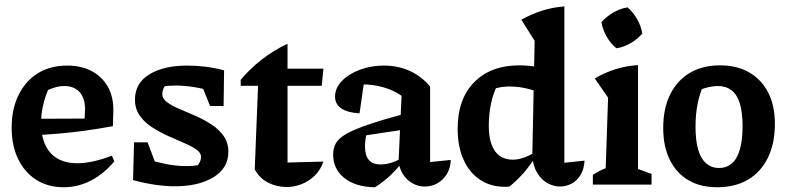

<svg xmlns="http://www.w3.org/2000/svg" viewBox="-20 -777 3311 808"><path d="M248 11Q182 11 133 -20Q84 -51 56.5 -107.5Q29 -164 29 -240Q29 -318 58 -377Q87 -436 139 -468.5Q191 -501 263 -501Q323 -501 366.5 -477.5Q410 -454 434 -411.5Q458 -369 457 -310L455 -246Q389 -234 333.5 -226.5Q278 -219 224 -214.5Q170 -210 109 -207L110 -277L336 -278L338 -317Q338 -364 315 -389.5Q292 -415 250 -415Q233 -415 216 -410.5Q199 -406 182 -398Q168 -365 160.5 -330Q153 -295 153 -261Q153 -177 192.5 -133.5Q232 -90 305 -90Q368 -90 451 -122L461 -98Q417 -45 362.5 -17Q308 11 248 11Z M715 7Q677 7 632.5 0.5Q588 -6 540 -19L591 -110Q637 -95 680 -86.5Q723 -78 764 -78Q779 -78 794.5 -79.5Q810 -81 825 -84L789 -59Q805 -71 815.5 -86Q826 -101 826 -117Q826 -134 806 -148Q786 -162 754 -175.5Q722 -189 687 -205Q652 -221 620 -241.5Q588 -262 568 -290.5Q548 -319 548 -358Q548 -427 608.5 -464Q669 -501 767 -501Q803 -501 842.5 -496.5Q882 -492 923 -481L889 -387Q843 -403 800 -410Q757 -417 718 -417Q704 -417 689 -416Q674 -415 658 -413L691 -432Q676 -421 669.5 -407.5Q663 -394 663 -380Q663 -362 683 -347Q703 -332 735 -318.5Q767 -305 802.5 -289.5Q838 -274 869.5 -253.5Q901 -233 921 -205Q941 -177 941 -138Q941 -70 879 -31.5Q817 7 715 7ZM540 -19 544 -178H601L661 -20ZM864 -331 803 -483 923 -481 921 -331Z M1190 -593V-488H1341L1334 -416H1190V-93L1341 -97Q1329 -62 1304.5 -38Q1280 -14 1249 -2Q1218 10 1186 10Q1145 10 1109 -8Q1073 -26 1052 -64L1066 -416H993V-441Q1031 -487 1081 -526Q1131 -565 1190 -593Z M1767 8Q1731 8 1700 -16.5Q1669 -41 1657 -92L1670 -374Q1600 -422 1500 -422Q1484 -422 1468 -420Q1452 -418 1438 -415L1515 -452L1493 -300Q1442 -303 1416 -321Q1390 -339 1390 -370Q1390 -406 1418 -435.5Q1446 -465 1493 -483Q1540 -501 1596 -501Q1655 -501 1704.5 -478.5Q1754 -456 1790 -413V-95L1877 -104Q1876 -71 1861 -45.5Q1846 -20 1821.5 -6Q1797 8 1767 8ZM1558 11Q1477 10 1429.5 -27.5Q1382 -65 1382 -127Q1382 -154 1394 -175Q1406 -196 1439 -214.5Q1472 -233 1532.5 -253.5Q1593 -274 1689 -300V-233L1484 -202L1525 -220Q1520 -205 1518 -190Q1516 -175 1516 -161Q1516 -123 1532 -104Q1548 -85 1582 -85Q1605 -85 1629.5 -93Q1654 -101 1681 -118V-105Q1655 -70 1625.5 -41.5Q1596 -13 1558 11Z M2103 9Q2044 9 1999.5 -21Q1955 -51 1930.5 -105.5Q1906 -160 1906 -235Q1906 -361 1976 -431.5Q2046 -502 2165 -502Q2200 -502 2239 -496Q2278 -490 2319 -476L2302 -363Q2212 -413 2125 -413Q2098 -413 2072 -407Q2046 -401 2022 -389L2075 -422Q2056 -387 2046.5 -341.5Q2037 -296 2037 -248Q2037 -200 2049 -168Q2061 -136 2083.5 -120.5Q2106 -105 2138 -105Q2158 -105 2181 -112.5Q2204 -120 2229 -135V-110Q2208 -77 2181.5 -47Q2155 -17 2124 8Q2118 9 2113 9Q2108 9 2103 9ZM2337 8Q2310 8 2284.5 -6Q2259 -20 2241.5 -48Q2224 -76 2220 -117L2230 -605L2174 -694Q2215 -717 2259 -731.5Q2303 -746 2355 -750V-92L2440 -101Q2438 -65 2423 -40.5Q2408 -16 2385 -4Q2362 8 2337 8ZM2277 -756 2276 -757H2277Z M2475 0V-41Q2487 -49 2500 -56Q2513 -63 2529 -69L2539 -366L2483 -447Q2524 -471 2569.5 -485.5Q2615 -500 2665 -503V-66L2722 -45V0ZM2621 -746Q2645 -725 2661.5 -696Q2678 -667 2683 -636Q2664 -613 2634 -595.5Q2604 -578 2574 -574Q2550 -593 2533 -623Q2516 -653 2511 -684Q2532 -707 2560.5 -724Q2589 -741 2621 -746Z M2998 11Q2927 11 2876.5 -19Q2826 -49 2798.5 -105Q2771 -161 2771 -239Q2771 -320 2800 -379Q2829 -438 2882.5 -470Q2936 -502 3010 -502Q3082 -502 3133.5 -472Q3185 -442 3213 -387Q3241 -332 3241 -256Q3241 -173 3211.5 -113Q3182 -53 3128 -21Q3074 11 2998 11ZM3006 -70Q3037 -70 3059.5 -89Q3082 -108 3093.5 -147.5Q3105 -187 3105 -246Q3105 -304 3093.5 -341.5Q3082 -379 3058.5 -397Q3035 -415 3001 -415Q2977 -415 2945.5 -406Q2914 -397 2867 -379L2946 -432Q2926 -389 2916.5 -344Q2907 -299 2907 -243Q2907 -184 2918.5 -146Q2930 -108 2952.5 -89Q2975 -70 3006 -70Z"/></svg>

Font: Piazzolla 24pt
Style: Bold
Weight: 700
Designer: Juan Pablo del Peral
Foundry: Huerta Tipografica
Version: Version 2.005